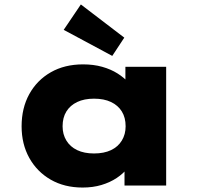

<svg xmlns="http://www.w3.org/2000/svg" viewBox="-20 -833 908 862"><path d="M351 9Q269 9 207.5 -26.5Q146 -62 111.5 -124Q77 -186 77 -266Q77 -348 111.5 -410.5Q146 -473 208 -508.5Q270 -544 353 -544Q400 -544 439 -533Q478 -522 508 -503Q538 -484 558 -461Q578 -438 585 -416L543 -412V-533H726V0H539V-141L578 -131Q573 -104 553.5 -79Q534 -54 504 -34Q474 -14 435.5 -2.5Q397 9 351 9ZM402 -144Q447 -144 478.5 -159Q510 -174 527 -202Q544 -230 544 -266Q544 -305 527 -332.5Q510 -360 478.5 -375Q447 -390 402 -390Q358 -390 326.5 -375Q295 -360 278 -332.5Q261 -305 261 -266Q261 -230 278 -202Q295 -174 326.5 -159Q358 -144 402 -144ZM484 -582 266 -699 343 -813 538 -664Z"/></svg>

Font: Lexend Giga ExtraBold
Style: Regular
Weight: 800
Designer: Bonnie Shaver-Troup, Thomas Jockin
Foundry: Lexend
Version: Version 1.007